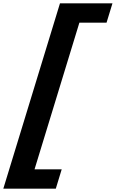

<svg xmlns="http://www.w3.org/2000/svg" viewBox="-66 -880 700 1160"><path d="M296.4 -860 -46 260H271.1L306.8 143H142.7L413.6 -743H577.7L613.5 -860Z"/></svg>

Font: Hussar
Style: BdSuprConOblThree
Weight: 700
Foundry: Cannot Into Space Fonts
Version: Version 2.00